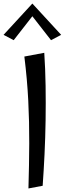

<svg xmlns="http://www.w3.org/2000/svg" viewBox="-42 -1052 372 1080"><path d="M118 8Q122 -126 122.5 -246Q123 -366 117 -485.5Q111 -605 95 -734L207 -755Q213 -665 214.5 -569Q216 -473 214.5 -375.5Q213 -278 208.5 -184.5Q204 -91 198 -7ZM35 -826 -22 -856 140 -1032 152 -976ZM245 -826 128 -976 140 -1032 302 -856Z"/></svg>

Font: Marhey Light
Style: Regular
Weight: 300
Designer: Nur Syamsi & Bustanul Arifin
Foundry: Namelatype
Version: Version 1.000